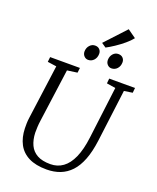

<svg xmlns="http://www.w3.org/2000/svg" viewBox="-197 -1230 1105 1353"><g transform="rotate(20 355.5 -553.5)"><path d="M644.5 -696.5 595 -306Q584 -220.5 560.5 -160Q537 -99.5 502 -62.2Q467 -25 421.5 -7.5Q376 10 320.5 10Q239 10 186.2 -16.8Q133.5 -43.5 107.2 -93.2Q81 -143 79 -210.5Q78.5 -229 79 -249Q79.5 -269 82.5 -290L137.5 -696.5L70.5 -706L74.5 -743H298L293.5 -706L218 -695.5L163.5 -296.5Q160 -271 159 -249Q158 -227 158 -206Q160 -154 178 -115.2Q196 -76.5 233.8 -55.5Q271.5 -34.5 333 -34.5Q386 -34.5 426.5 -63.8Q467 -93 493.8 -153.2Q520.5 -213.5 532 -306L580.5 -695.5L514 -706L517.5 -743H711L707.5 -706ZM332 -816Q314 -816 301 -830Q288 -844 288.5 -865.5Q289.5 -892 306 -910Q322.5 -928 345.5 -928Q367.5 -928 379.8 -914.5Q392 -901 391.5 -881.5Q391 -853 374 -834.5Q357 -816 332 -816ZM506.5 -816Q488.5 -816 475.8 -830Q463 -844 463.5 -865.5Q464.5 -892 480.5 -910Q496.5 -928 520 -928Q542 -928 554.5 -914.5Q567 -901 566.5 -881.5Q566 -853 549 -834.5Q532 -816 506.5 -816ZM418 -939.5 384.5 -962.5 528 -1117 590.5 -1072.5Q573 -1049.5 542 -1023.5Q511 -997.5 477.5 -975.2Q444 -953 418 -939.5Z"/></g></svg>

Font: Merriweather 36pt Light
Style: Italic
Weight: 300
Italic angle: -7.8°
Version: Version 2.101